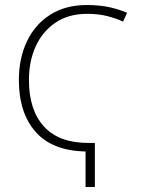

<svg xmlns="http://www.w3.org/2000/svg" viewBox="-20 -744 570 763"><path d="M320 -142Q187 -145 121 -220.5Q55 -296 55 -426Q55 -512 87 -579.5Q119 -647 179.5 -685.5Q240 -724 325 -724Q377 -724 416.5 -715Q456 -706 485 -693L469 -658Q442 -671 406.5 -680Q371 -689 326 -689Q252 -689 200.5 -654Q149 -619 122 -560Q95 -501 95 -426Q95 -307 154.5 -241.5Q214 -176 331 -176H357V-1H320Z"/></svg>

Font: Noto Sans Mono Condensed ExtraLight
Style: Regular
Weight: 200
Width: 3
Designer: Monotype Design Team
Foundry: Monotype Imaging Inc.
Version: Version 2.014; ttfautohint (v1.8.4.7-5d5b)